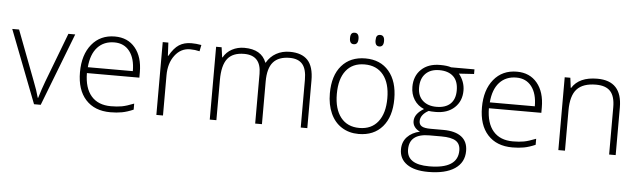

<svg xmlns="http://www.w3.org/2000/svg" viewBox="-55 -937 4637 1394"><g transform="rotate(5 2263.5 -240.0)"><path d="M205.1 0 0 -530.8H49.8L187 -169.9Q214.4 -100.6 228 -48.8H231Q251 -115.2 272 -170.9L409.2 -530.8H459L253.9 0Z M762.2 9.8Q646.5 9.8 581.8 -61.5Q517.1 -132.8 517.1 -261.2Q517.1 -388.2 579.6 -464.6Q642.1 -541 748 -541Q841.8 -541 896 -475.6Q950.2 -410.2 950.2 -297.9V-258.8H567.9Q568.8 -149.4 618.9 -91.8Q668.9 -34.2 762.2 -34.2Q807.6 -34.2 842 -40.5Q876.5 -46.9 929.2 -67.9V-23.9Q884.3 -4.4 846.2 2.7Q808.1 9.8 762.2 9.8ZM748 -498Q671.4 -498 625 -447.5Q578.6 -397 570.8 -301.8H898.9Q898.9 -394 858.9 -446Q818.8 -498 748 -498Z M1305.7 -541Q1339.4 -541 1377.9 -534.2L1368.7 -487.8Q1335.4 -496.1 1299.8 -496.1Q1231.9 -496.1 1188.5 -438.5Q1145 -380.9 1145 -293V0H1096.7V-530.8H1137.7L1142.6 -435.1H1146Q1178.7 -493.7 1215.8 -517.3Q1252.9 -541 1305.7 -541Z M2148.9 0V-348.1Q2148.9 -425.8 2118.7 -461.4Q2088.4 -497.1 2025.9 -497.1Q1944.3 -497.1 1905.3 -452.1Q1866.2 -407.2 1866.2 -311V0H1816.9V-362.8Q1816.9 -497.1 1693.8 -497.1Q1610.4 -497.1 1572.3 -448.5Q1534.2 -399.9 1534.2 -293V0H1485.8V-530.8H1525.9L1536.1 -458H1539.1Q1561 -497.6 1601.6 -519.3Q1642.1 -541 1690.9 -541Q1816.4 -541 1852.1 -446.8H1854Q1879.9 -492.2 1923.6 -516.6Q1967.3 -541 2022.9 -541Q2109.9 -541 2153.3 -494.6Q2196.8 -448.2 2196.8 -347.2V0Z M2807.6 -266.1Q2807.6 -136.2 2744.6 -63.2Q2681.6 9.8 2570.8 9.8Q2501 9.8 2447.8 -23.9Q2394.5 -57.6 2366.2 -120.6Q2337.9 -183.6 2337.9 -266.1Q2337.9 -396 2400.9 -468.5Q2463.9 -541 2573.7 -541Q2683.1 -541 2745.4 -467.5Q2807.6 -394 2807.6 -266.1ZM2388.7 -266.1Q2388.7 -156.7 2436.8 -95.5Q2484.9 -34.2 2572.8 -34.2Q2660.6 -34.2 2708.7 -95.5Q2756.8 -156.7 2756.8 -266.1Q2756.8 -376 2708.3 -436.5Q2659.7 -497.1 2571.8 -497.1Q2483.9 -497.1 2436.3 -436.8Q2388.7 -376.5 2388.7 -266.1ZM2448.7 -678.2Q2448.7 -700.7 2456.3 -710.4Q2463.9 -720.2 2479.5 -720.2Q2510.7 -720.2 2510.7 -678.2Q2510.7 -636.2 2479.5 -636.2Q2448.7 -636.2 2448.7 -678.2ZM2634.8 -678.2Q2634.8 -700.7 2642.3 -710.4Q2649.9 -720.2 2665.5 -720.2Q2696.8 -720.2 2696.8 -678.2Q2696.8 -636.2 2665.5 -636.2Q2634.8 -636.2 2634.8 -678.2Z M3368.7 -530.8V-497.1L3258.8 -490.2Q3302.7 -435.5 3302.7 -370.1Q3302.7 -293.5 3251.7 -245.8Q3200.7 -198.2 3114.7 -198.2Q3078.6 -198.2 3064 -201.2Q3035.2 -186 3020 -165.5Q3004.9 -145 3004.9 -122.1Q3004.9 -96.7 3024.2 -85Q3043.5 -73.2 3088.9 -73.2H3181.6Q3268.1 -73.2 3314 -38.3Q3359.9 -3.4 3359.9 64.9Q3359.9 148.9 3291.7 194.6Q3223.6 240.2 3097.7 240.2Q2997.6 240.2 2942.6 201.7Q2887.7 163.1 2887.7 94.2Q2887.7 39.6 2921.6 3.4Q2955.6 -32.7 3013.7 -45.9Q2989.7 -56.2 2975.3 -75Q2960.9 -93.8 2960.9 -118.2Q2960.9 -171.4 3028.8 -211.9Q2982.4 -231 2956.5 -271.7Q2930.7 -312.5 2930.7 -365.2Q2930.7 -444.8 2981.2 -492.9Q3031.7 -541 3117.7 -541Q3169.9 -541 3198.7 -530.8ZM2939 89.8Q2939 199.2 3101.6 199.2Q3310.5 199.2 3310.5 65.9Q3310.5 18.1 3277.8 -3.4Q3245.1 -24.9 3171.9 -24.9H3085Q2939 -24.9 2939 89.8ZM2979.5 -365.2Q2979.5 -303.7 3016.8 -269.8Q3054.2 -235.8 3116.7 -235.8Q3183.1 -235.8 3218.5 -269.5Q3253.9 -303.2 3253.9 -367.2Q3253.9 -435.1 3217.5 -469Q3181.2 -502.9 3115.7 -502.9Q3052.2 -502.9 3015.9 -466.6Q2979.5 -430.2 2979.5 -365.2Z M3691.9 9.8Q3576.2 9.8 3511.5 -61.5Q3446.8 -132.8 3446.8 -261.2Q3446.8 -388.2 3509.3 -464.6Q3571.8 -541 3677.7 -541Q3771.5 -541 3825.7 -475.6Q3879.9 -410.2 3879.9 -297.9V-258.8H3497.6Q3498.5 -149.4 3548.6 -91.8Q3598.6 -34.2 3691.9 -34.2Q3737.3 -34.2 3771.7 -40.5Q3806.2 -46.9 3858.9 -67.9V-23.9Q3814 -4.4 3775.9 2.7Q3737.8 9.8 3691.9 9.8ZM3677.7 -498Q3601.1 -498 3554.7 -447.5Q3508.3 -397 3500.5 -301.8H3828.6Q3828.6 -394 3788.6 -446Q3748.5 -498 3677.7 -498Z M4396.5 0V-344.2Q4396.5 -424.3 4362.8 -460.7Q4329.1 -497.1 4258.3 -497.1Q4163.1 -497.1 4118.9 -449Q4074.7 -400.9 4074.7 -293V0H4026.4V-530.8H4067.4L4076.7 -458H4079.6Q4131.3 -541 4263.7 -541Q4444.3 -541 4444.3 -347.2V0Z"/></g></svg>

Font: Zoram GWeb Light
Style: Regular
Weight: 300
Foundry: Ascender Corporation
Version: Version 1.000